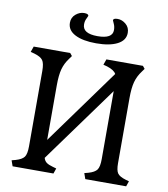

<svg xmlns="http://www.w3.org/2000/svg" viewBox="-101 -1049 991 1134"><g transform="rotate(10 394.5 -482.5)"><path d="M563 -133V-541L230 -82Q235 -64 248 -54.5Q261 -45 287 -38L308 -32L297 0H52L40 -34L63 -40Q101 -51 114 -69Q127 -87 127 -133V-585Q127 -631 114 -649Q101 -667 63 -678L40 -684L52 -718H271L284 -702L271 -684Q246 -651 236 -614Q226 -577 226 -517V-189L554 -642Q543 -664 499 -678L476 -684L488 -718H707L720 -702L707 -684Q682 -651 672 -614Q662 -577 662 -517V-126Q662 -83 674 -66Q686 -49 723 -38L744 -32L733 0H488L476 -34L499 -40Q537 -51 550 -69Q563 -87 563 -133ZM238 -894Q238 -926 261.5 -945.5Q285 -965 311.5 -965Q338 -965 338 -952Q338 -950 330 -934.5Q322 -919 322 -899Q322 -844 412 -844Q502 -844 502 -896Q502 -917 494 -933.5Q486 -950 486 -952Q486 -965 512.5 -965Q539 -965 562 -945.5Q585 -926 585 -894Q585 -849 538.5 -825Q492 -801 411.5 -801Q331 -801 284.5 -825Q238 -849 238 -894Z"/></g></svg>

Font: Gabriela
Style: Regular
Weight: 400
Designer: Eduardo Rodriguez Tunni
Foundry: Eduardo Rodriguez Tunni
Version: Version 1.003